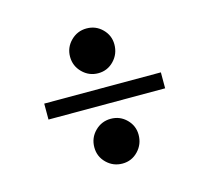

<svg xmlns="http://www.w3.org/2000/svg" viewBox="-77 -664 723 663"><g transform="rotate(-15 284.0 -332.5)"><path d="M204 -494Q204 -527 227.5 -550.5Q251 -574 284 -574Q317 -574 340 -551Q363 -528 363 -496Q363 -462 340 -438Q317 -414 284 -414Q251 -414 227.5 -437.5Q204 -461 204 -494ZM76 -361H493V-304H76ZM204 -170Q204 -204 227.5 -227.5Q251 -251 284 -251Q317 -251 340 -228Q363 -205 363 -173Q363 -139 340 -115Q317 -91 284 -91Q251 -91 227.5 -114Q204 -137 204 -170Z"/></g></svg>

Font: Ibarra Real Nova
Style: Bold
Weight: 700
Designer: Jose Maria Ribagorda & Octavio Pardo
Foundry: Jose Maria Ribagorda
Version: Version 1.014